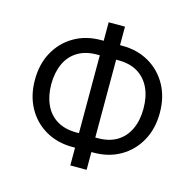

<svg xmlns="http://www.w3.org/2000/svg" viewBox="-111 -854 1013 998"><g transform="rotate(15 395.5 -354.5)"><path d="M337.9 -640.6H453.1Q534.2 -640.6 596.9 -604.2Q659.7 -567.9 695.6 -503.4Q731.4 -439 731.4 -353.5Q731.4 -268.6 695.6 -203.6Q659.7 -138.7 596.9 -102.1Q534.2 -65.4 453.1 -65.4H337.9Q257.3 -65.4 194.3 -101.6Q131.3 -137.7 95.5 -202.4Q59.6 -267.1 59.6 -352.5Q59.6 -438 95.5 -502.7Q131.3 -567.4 194.3 -604Q257.3 -640.6 337.9 -640.6ZM337.9 -562.5Q276.4 -562.5 233.9 -536.6Q191.4 -510.7 169.7 -463.6Q147.9 -416.5 147.5 -352.5Q147.9 -289.6 169.7 -242.4Q191.4 -195.3 233.9 -169.4Q276.4 -143.6 337.9 -143.6H453.1Q515.1 -143.6 557.4 -169.4Q599.6 -195.3 621.6 -242.7Q643.6 -290 643.6 -353.5Q643.6 -417 621.6 -463.9Q599.6 -510.7 557.4 -536.6Q515.1 -562.5 453.1 -562.5ZM440.4 -740.2V30.3H352.5V-740.2Z"/></g></svg>

Font: Inter
Style: Regular
Weight: 400
Designer: Rasmus Andersson
Foundry: rsms
Version: Version 4.000;git-8c9346024